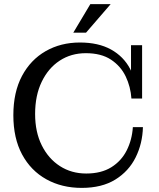

<svg xmlns="http://www.w3.org/2000/svg" viewBox="-20 -902 772 935"><path d="M378 13Q281 13 205.5 -29Q130 -71 87.5 -150Q45 -229 45 -341Q45 -453 87 -532Q129 -611 202.5 -653Q276 -695 369 -695Q459 -695 520.5 -661Q582 -627 614 -566Q646 -505 647 -422H620Q616 -480 592 -530Q568 -580 520.5 -611.5Q473 -643 398 -643Q326 -643 270.5 -606.5Q215 -570 183 -503.5Q151 -437 151 -347Q151 -259 183.5 -194Q216 -129 272 -93Q328 -57 400 -57Q473 -57 522 -87.5Q571 -118 597 -169.5Q623 -221 627 -283H676Q674 -203 640.5 -135.5Q607 -68 541.5 -27.5Q476 13 378 13ZM647 -422 618 -488V-682H672V-422ZM337 -743 420 -882H519L399 -743Z"/></svg>

Font: Montagu Slab
Style: Bold
Weight: 700
Designer: Florian Karsten
Foundry: Florian Karsten
Version: Version 1.000